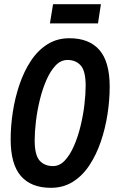

<svg xmlns="http://www.w3.org/2000/svg" viewBox="-20 -891 552 919"><path d="M224 8Q129 8 80 -48.5Q31 -105 31 -224Q31 -288 41.5 -356Q52 -424 73.5 -487Q95 -550 128 -600Q161 -650 207 -679Q253 -708 312 -708Q407 -708 456 -651.5Q505 -595 505 -476Q505 -412 494.5 -344Q484 -276 462.5 -213Q441 -150 408 -100Q375 -50 329 -21Q283 8 224 8ZM234 -96Q265 -96 290 -122.5Q315 -149 334 -192.5Q353 -236 365.5 -287.5Q378 -339 384 -389.5Q390 -440 390 -481Q390 -551 366.5 -577.5Q343 -604 303 -604Q271 -604 246 -577.5Q221 -551 202 -507.5Q183 -464 170.5 -412.5Q158 -361 152 -310.5Q146 -260 146 -219Q146 -149 169.5 -122.5Q193 -96 234 -96ZM219 -779 234 -871H463L449 -779Z"/></svg>

Font: Georama SemiCondensed SemiBold
Style: Italic
Weight: 600
Width: 4
Italic angle: -9°
Designer: Jean-Baptiste Levee
Foundry: Production Type
Version: Version 1.000